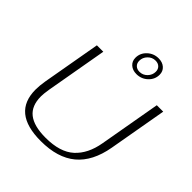

<svg xmlns="http://www.w3.org/2000/svg" viewBox="-246 -1093 1269 1269"><g transform="rotate(45 388.0 -459.0)"><path d="M76 -207Q76 -243 84 -291L156 -700H216L140 -268Q133 -224 133 -200Q133 -112 186 -70Q239 -28 348 -28Q483 -28 551.5 -90.5Q620 -153 640 -268L716 -700H776L704 -291Q677 -139 587.5 -64.5Q498 10 341 10Q208 10 142 -44Q76 -98 76 -207ZM394 -822Q394 -866 427 -897Q460 -928 506 -928Q542 -928 564.5 -908Q587 -888 587 -856Q587 -812 554 -781Q521 -750 475 -750Q439 -750 416.5 -770Q394 -790 394 -822ZM555 -852Q555 -875 540.5 -889Q526 -903 502 -903Q471 -903 448.5 -880Q426 -857 426 -826Q426 -803 440.5 -789Q455 -775 479 -775Q510 -775 532.5 -798Q555 -821 555 -852Z"/></g></svg>

Font: Fahkwang ExtraLight
Style: Italic
Weight: 275
Italic angle: -10°
Designer: Suppakit Chalermlarp | Katatrad Co.,Ltd.
Foundry: Cadson Demak Co.,Ltd.
Version: Version 1.000; ttfautohint (v1.6)